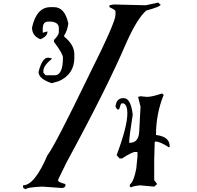

<svg xmlns="http://www.w3.org/2000/svg" viewBox="-20 -1418 1504 1467"><path d="M1189.5 -1398.4 1093.8 -1377.9 848.6 -1383.8 816.4 -1377.9V-1363.3Q862.3 -1341.8 862.3 -1333V-1303.7Q862.3 -1247.1 662.1 -847.7Q395.5 -296.9 342.8 -232.4Q244.1 -2 156.2 -2V13.7Q156.2 20.5 178.7 28.3Q178.7 13.7 301.8 7.8L457 18.6Q479.5 11.7 479.5 2.9V-11.7Q424.8 -26.4 424.8 -37.1V-46.9L488.3 -176.8Q799.8 -750 948.2 -1097.7Q1032.2 -1283.2 1098.6 -1337.9Q1208 -1367.2 1208 -1383.8H1203.1ZM365.2 -1363.3Q259.8 -1363.3 224.6 -1208Q224.6 -1144.5 288.1 -1118.2Q342.8 -1139.6 342.8 -1177.7L306.6 -1168V-1198.2Q306.6 -1252.9 347.7 -1252.9H370.1Q429.7 -1247.1 429.7 -1203.1V-1172.9Q429.7 -1149.4 392.6 -1113.3V-1097.7Q460.9 -1007.8 460.9 -977.5Q460.9 -842.8 397.5 -842.8H329.1L311.5 -862.3V-877.9Q311.5 -915 375 -967.8V-972.7L347.7 -977.5Q301.8 -977.5 274.4 -868.2Q274.4 -816.4 375 -782.2L429.7 -797.9Q547.9 -850.6 547.9 -977.5V-1002.9Q547.9 -1076.2 470.7 -1137.7V-1148.4Q493.2 -1178.7 502 -1238.3Q475.6 -1363.3 392.6 -1363.3ZM1212.9 -702.1Q1139.6 -677.7 1103.5 -677.7L1053.7 -682.6L1035.2 -677.7L1053.7 -602.5L1043.9 -417Q1041 -327.1 971.7 -327.1H966.8Q966.8 -369.1 994.1 -542Q979.5 -668 925.8 -668H920.9Q869.1 -668 862.3 -602.5L876 -582H889.6L903.3 -622.1L907.2 -627.9H925.8Q953.1 -613.3 953.1 -552.7Q953.1 -451.2 871.1 -232.4L893.6 -207H912.1Q988.3 -256.8 1012.7 -256.8H1030.3V-221.7L1021.5 -131.8Q1003.9 -33.2 971.7 -6.8V7.8L985.4 13.7Q985.4 5.9 1048.8 -2L1158.2 7.8L1180.7 -11.7L1158.2 -42V-197.3L1162.1 -332L1167 -336.9Q1202.1 -336.9 1271.5 -292L1276.4 -296.9V-301.8Q1276.4 -374 1171.9 -386.7Q1171.9 -548.8 1230.5 -692.4L1221.7 -702.1Z"/></svg>

Font: Elementary Gothic 
Style: Regular
Weight: 400
Designer: Bill Roach / W.K. Roach
Version: Version 1.00 April 18, 2012, initial release